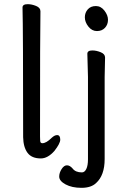

<svg xmlns="http://www.w3.org/2000/svg" viewBox="-20 -733 581 921"><path d="M387 -650Q387 -672 401 -688Q415 -704 440 -704Q464 -704 481 -682Q498 -660 498 -638Q498 -615 483.5 -599.5Q469 -584 445 -584Q421 -584 404 -605.5Q387 -627 387 -650ZM264 114Q264 96 275.5 78Q287 60 301 60Q315 60 328 75Q342 94 373 94Q386 94 394 77.5Q402 61 402 31V-364L399 -475Q399 -491 423 -491Q442 -491 463 -482.5Q484 -474 484 -457L482 -364V30Q482 108 441 145Q417 168 371 168Q325 168 294.5 151.5Q264 135 264 114ZM176 27Q132 27 112 0Q92 -27 91 -75Q91 -590 88 -697Q88 -713 113 -713Q132 -713 153 -704.5Q174 -696 174 -679Q172 -590 172 -78Q172 -53 175 -49.5Q178 -46 183 -46Q202 -46 228 -72Q242 -85 254 -85Q269 -85 269 -63Q269 -45 241 -9Q209 27 176 27Z"/></svg>

Font: LXGW WenKai Lite
Style: Bold
Weight: 700
Designer: LXGW / Fontworks Inc.
Foundry: LXGW / Fontworks Inc.
Version: Version 1.330;April 28, 2024